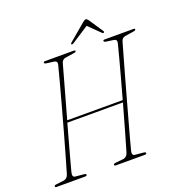

<svg xmlns="http://www.w3.org/2000/svg" viewBox="-148 -973 1038 1100"><g transform="rotate(-20 371.0 -423.0)"><path d="M118.5 -50.5Q111 -21.5 130.5 -19.5L184 -14.5Q195 -13.5 195 -7Q195 0 184 0H11Q1 0 1 -6.5Q1 -13.5 13.5 -14.5L56 -19.5Q82 -22 90 -48.5Q100 -82.5 117 -141.5Q134 -200.5 154 -272Q174 -343.5 194 -416.5Q214 -489.5 231 -552.5Q248 -615.5 258 -655.5Q262.5 -676.5 243 -679.5L197 -685.5Q184 -687.5 184.5 -694Q184.5 -700 195 -700H370Q378.5 -700 378.5 -695Q378.5 -688.5 364 -686.5L312.5 -678.5Q292 -676 285.5 -653.5Q276 -619.5 262 -568.8Q248 -518 231.2 -458.5Q214.5 -399 197.5 -338H536Q553 -399.5 569.5 -459.5Q586 -519.5 599.5 -570.5Q613 -621.5 621.5 -655.5Q626 -676 606.5 -679L560.5 -685.5Q547.5 -687.5 548 -694Q548 -700 556.5 -700H733.5Q742.5 -700 742 -694Q741.5 -688 727.5 -686L676 -678Q655.5 -675.5 649.5 -653Q640 -619.5 625.8 -569.5Q611.5 -519.5 595 -460.5Q578.5 -401.5 561.5 -340.5Q544.5 -279.5 529 -223Q513.5 -166.5 501 -121.5Q488.5 -76.5 482 -50Q474.5 -21.5 494 -19.5L547.5 -14.5Q558.5 -13 558.5 -7Q558.5 0 547.5 0H372Q362 0 362 -6Q362 -13 374.5 -14.5L419.5 -19Q445.5 -21.5 453.5 -48.5Q465.5 -88.5 487 -164Q508.5 -239.5 532.5 -325H193.5Q177.5 -267.5 162.8 -214Q148 -160.5 136.5 -118Q125 -75.5 118.5 -50.5ZM565.5 -737.5Q561.5 -735 556 -741L487 -808.5L383 -741Q373 -734.5 369.5 -738.5Q366 -742 372 -747.5L475.5 -835Q488 -845.5 494.5 -845.5Q501.5 -845.5 509 -835L567.5 -747.5Q571 -742 565.5 -737.5Z"/></g></svg>

Font: Fraunces 144pt S050 Thin
Style: Italic
Weight: 100
Italic angle: -16°
Version: Version 1.000; ttfautohint (v1.8.3)